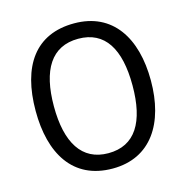

<svg xmlns="http://www.w3.org/2000/svg" viewBox="-108 -893 912 939"><g transform="rotate(-15 348.0 -423.5)"><path d="M640 -424C640 -640 544 -791 349 -791C153 -791 57 -653 57 -425C57 -211 147 -56 349 -56C544 -56 640 -209 640 -424ZM149 -424C149 -608 213 -713 349 -713C484 -713 547 -609 547 -424C547 -239 484 -134 348 -134C214 -134 149 -240 149 -424Z"/></g></svg>

Font: Noto Sans Malayalam UI SemiCondensed
Style: Regular
Weight: 400
Width: 4
Designer: Jelle Bosma - Monotype Design Team
Foundry: Monotype Imaging Inc.
Version: Version 2.104